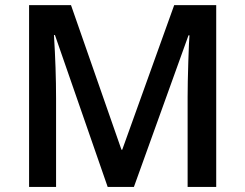

<svg xmlns="http://www.w3.org/2000/svg" viewBox="-20 -734 963 754"><path d="M402.8 0 195.8 -596.2H191.9Q200.2 -463.4 200.2 -347.2V0H94.2V-713.9H258.8L457 -146H460L664.1 -713.9H829.1V0H716.8V-353Q716.8 -406.2 719.5 -491.7Q722.2 -577.1 724.1 -595.2H720.2L505.9 0Z"/></svg>

Font: Samim Medium FD
Style: Medium-FD
Weight: 500
Foundry: DejaVu fonts team - Redesigned by Saber Rastikerdar
Version: Version 4.0.5